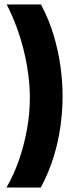

<svg xmlns="http://www.w3.org/2000/svg" viewBox="-20 -726 352 862"><path d="M10 -706H164Q200 -638 221 -567.5Q242 -497 251.5 -428Q261 -359 261 -294Q261 -229 251.5 -159.5Q242 -90 220.5 -20.5Q199 49 163 116H9Q42 59 65 -7Q88 -73 101 -144.5Q114 -216 114 -288Q114 -336 107.5 -387.5Q101 -439 88.5 -492Q76 -545 56.5 -599Q37 -653 10 -706Z"/></svg>

Font: Bricolage Grotesque 18pt
Style: Bold
Weight: 700
Designer: Mathieu Triay
Foundry: Atelier Triay
Version: Version 1.000;gftools[0.9.30]